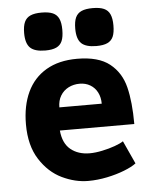

<svg xmlns="http://www.w3.org/2000/svg" viewBox="-55 -830 710 889"><g transform="rotate(-5 300.0 -386.0)"><path d="M54.5 -275Q54.5 -361 84.2 -424.5Q114 -488 172.8 -522.5Q231.5 -557 316.5 -557Q415.5 -557 467.8 -515.5Q520 -474 537.2 -404.8Q554.5 -335.5 554.5 -233H208.5Q214 -173 249 -144.5Q284 -116 337.5 -116Q364 -116 396 -122.8Q428 -129.5 455 -139.2Q482 -149 495 -158L544 -51Q524.5 -36 488.2 -21.8Q452 -7.5 407.2 1.8Q362.5 11 319.5 11Q259 11 198 -18.2Q137 -47.5 95.8 -111.8Q54.5 -176 54.5 -275ZM318.5 -441Q290 -441 266.5 -429Q243 -417 229.2 -394.2Q215.5 -371.5 215.5 -340H412.5Q412.5 -369.5 400.8 -392.5Q389 -415.5 367.5 -428.2Q346 -441 318.5 -441ZM83 -696.5Q83 -729.5 91.8 -748.5Q100.5 -767.5 119.8 -776Q139 -784.5 171.5 -784.5Q204.5 -784.5 223.8 -776Q243 -767.5 251.8 -748.2Q260.5 -729 260.5 -696.5Q260.5 -663.5 252.2 -644.5Q244 -625.5 225.2 -616.8Q206.5 -608 174 -608Q125 -608 104 -628.2Q83 -648.5 83 -696.5ZM320.5 -696.5Q320.5 -729.5 329.2 -748.5Q338 -767.5 357.2 -776Q376.5 -784.5 409 -784.5Q442 -784.5 461.2 -776Q480.5 -767.5 489.2 -748.2Q498 -729 498 -696.5Q498 -663.5 489.8 -644.5Q481.5 -625.5 462.8 -616.8Q444 -608 411.5 -608Q362.5 -608 341.5 -628.2Q320.5 -648.5 320.5 -696.5Z"/></g></svg>

Font: JuliaMono Black
Style: Regular
Weight: 900
Monospace: yes
Designer: cormullion
Foundry: corm
Version: Version 0.054; ttfautohint (v1.8.4)